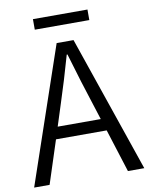

<svg xmlns="http://www.w3.org/2000/svg" viewBox="-95 -948 791 1016"><g transform="rotate(-10 300.5 -439.5)"><path d="M446.3 -878.9V-822.3H153.3V-878.9ZM183.6 -295.9H415L377 -415Q355.5 -478.5 300.8 -663.1H296.9Q258.8 -528.3 221.7 -415ZM508.8 0 435.5 -231.4H163.1L87.9 0H4.9L254.9 -732.4H345.7L596.7 0Z"/></g></svg>

Font: Gen Shin Gothic Normal
Style: Regular
Weight: 300
Designer: [Source Han Sans]
Ryoko NISHIZUKA  (kana & ideographs); Paul D. Hunt (Latin, Greek & Cyrillic); Wenlong ZHANG  (bopomofo
Version: Version 1.002.20150607